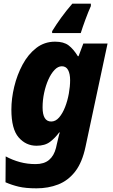

<svg xmlns="http://www.w3.org/2000/svg" viewBox="-20 -786 613 1046"><path d="M179 240Q120 240 82 231Q44 222 10 207L11 66Q48 86 88.5 97Q129 108 174 108Q220 108 247 85.5Q274 63 285 20L289 2Q294 -17 298.5 -38Q303 -59 306 -64H302Q281 -35 253 -13.5Q225 8 179 8Q121 8 81.5 -37.5Q42 -83 42 -189Q42 -249 57.5 -313.5Q73 -378 103 -434Q133 -490 177.5 -524.5Q222 -559 280 -559Q327 -559 353.5 -539Q380 -519 404 -480H408L434 -549H566L446 13Q428 99 389.5 148.5Q351 198 297 219Q243 240 179 240ZM259 -124Q283 -124 302 -146Q321 -168 334.5 -202.5Q348 -237 355 -276Q362 -315 362 -349Q362 -384 351 -404.5Q340 -425 317 -425Q296 -425 277 -405Q258 -385 243.5 -352.5Q229 -320 220.5 -280.5Q212 -241 212 -201Q212 -124 259 -124ZM264 -606V-616Q286 -652 313.5 -690Q341 -728 374 -766H475V-753Q461 -722 445.5 -680Q430 -638 420 -606Z"/></svg>

Font: Noto Sans Disp ExtBd
Style: Italic
Weight: 800
Italic angle: -12°
Designer: Monotype Design Team
Foundry: Monotype Imaging Inc.
Version: Version 2.000;GOOG;noto-source:20170915:90ef993387c0